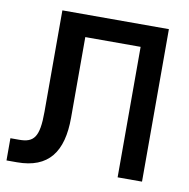

<svg xmlns="http://www.w3.org/2000/svg" viewBox="-80 -778 854 868"><g transform="rotate(10 347.5 -344.0)"><path d="M260 -599H514V0H626V-700H137V-234C137 -117 113 -90 46 -90H6V12H54C199 12 260 -72 260 -229Z"/></g></svg>

Font: Mint Spirit
Style: Bold
Weight: 700
Designer: HARENDAL Hirwen
Foundry: Arkandis Digital Foundry.
Version: Version 1.004;FFEdit